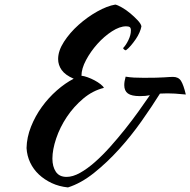

<svg xmlns="http://www.w3.org/2000/svg" viewBox="-20 -752 832 839"><path d="M591 -332Q555 -332 539 -343.5Q523 -355 523 -380Q523 -396 529 -417Q548 -414 565.5 -413Q583 -412 608 -412Q640 -412 661.5 -412.5Q683 -413 697.5 -414Q712 -415 720.5 -415.5Q729 -416 736 -416Q760 -416 771 -398.5Q782 -381 792 -339Q763 -342 744.5 -343Q726 -344 712 -344Q702 -344 694 -343.5Q686 -343 679 -343Q644 -287 598.5 -222.5Q553 -158 500.5 -100Q448 -42 391 3.5Q334 49 277 67Q238 63 206 48Q174 33 150 10.5Q126 -12 112 -41.5Q98 -71 96 -105Q97 -152 115.5 -198.5Q134 -245 163 -285Q192 -325 228.5 -357Q265 -389 302 -408Q265 -424 249.5 -446Q234 -468 234 -494Q234 -530 259.5 -569.5Q285 -609 323 -643Q361 -677 404.5 -701.5Q448 -726 484 -732Q494 -730 512.5 -719.5Q531 -709 549 -694Q567 -679 581.5 -663.5Q596 -648 598 -637Q596 -625 589.5 -610Q583 -595 573 -580.5Q563 -566 552 -553Q541 -540 530 -532Q520 -535 518 -542Q530 -554 541 -576.5Q552 -599 552 -619Q552 -630 547 -633.5Q542 -637 531 -637Q503 -637 469 -615Q435 -593 405.5 -560Q376 -527 356 -489.5Q336 -452 336 -421Q347 -420 362.5 -414.5Q378 -409 393 -401Q408 -393 419.5 -384Q431 -375 434 -368Q385 -356 343.5 -321Q302 -286 272 -241Q242 -196 225.5 -147Q209 -98 209 -59Q209 -24 224 -1.5Q239 21 271 21Q298 21 329.5 3.5Q361 -14 394.5 -43.5Q428 -73 461.5 -110.5Q495 -148 526.5 -187.5Q558 -227 585.5 -265.5Q613 -304 635 -336Q626 -334 615.5 -333Q605 -332 591 -332Z"/></svg>

Font: Kaushan Script
Style: Regular
Weight: 400
Designer: Pablo Impallari
Foundry: Pablo Impallari
Version: Version 1.002